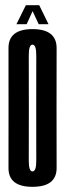

<svg xmlns="http://www.w3.org/2000/svg" viewBox="-20 -719 252 742"><path d="M105.5 3Q199 3 198.8 -70Q198.5 -143 198.5 -300.5Q198.5 -459 198.8 -532.8Q199 -606.5 105.5 -606.5Q12.5 -606.5 12.8 -532.8Q13 -459 13 -300.5Q13 -143 12.8 -70Q12.5 3 105.5 3ZM105.5 -56.5Q91 -56.5 91.2 -98.8Q91.5 -141 91.5 -300.5Q91.5 -461 91.2 -503.8Q91 -546.5 105.5 -546.5Q120.5 -546.5 120.2 -503.8Q120 -461 120 -300.5Q120 -141 120.2 -98.8Q120.5 -56.5 105.5 -56.5ZM43.5 -625.5H83L106 -676L129.5 -625.5H167.5L131.5 -699H80Z"/></svg>

Font: Anybody UltraCondensed
Style: Regular
Weight: 400
Width: 1
Version: Version 1.113;gftools[0.9.25]